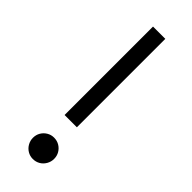

<svg xmlns="http://www.w3.org/2000/svg" viewBox="-237 -731 763 763"><g transform="rotate(45 144.5 -350.0)"><path d="M110 -208V-705H179V-208ZM144 5Q128 5 114.5 -3Q101 -11 93 -25Q85 -39 85 -55Q85 -72 93 -85.5Q101 -99 114.5 -107Q128 -115 144 -115Q161 -115 174.5 -107Q188 -99 196 -85.5Q204 -72 204 -55Q204 -39 196 -25Q188 -11 174.5 -3Q161 5 144 5Z"/></g></svg>

Font: TikTok Sans Light
Style: Regular
Weight: 300
Version: Version 4.000